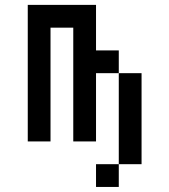

<svg xmlns="http://www.w3.org/2000/svg" viewBox="-20 -565 676 767"><path d="M90.9 -545.5V0H181.8V-454.5H272.7V0H363.6V-272.7H454.5V-363.6H363.6V-545.5ZM454.5 -272.7V90.9H545.5V-272.7ZM363.6 90.9V181.8H454.5V90.9Z"/></svg>

Font: Departure Mono
Style: Regular
Weight: 400
Monospace: yes
Designer: Helena Zhang
Version: Version 1.500;Glyphs 3.3.1 (3343)